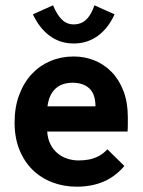

<svg xmlns="http://www.w3.org/2000/svg" viewBox="-20 -692 540 724"><path d="M270 12Q220 12 177 -4.5Q134 -21 102.5 -52Q71 -83 53 -128Q35 -173 35 -230Q35 -288 52.5 -334.5Q70 -381 100 -413Q130 -445 170.5 -462Q211 -479 258 -479Q299 -479 335.5 -464.5Q372 -450 400.5 -421Q429 -392 445.5 -349Q462 -306 462 -250Q462 -239 462 -223Q462 -207 461 -196H158Q160 -168 170.5 -147.5Q181 -127 197.5 -113.5Q214 -100 234.5 -93.5Q255 -87 276 -87Q297 -87 315.5 -90.5Q334 -94 351.5 -103Q369 -112 385 -129L449 -66Q426 -39 398 -21.5Q370 -4 337.5 4Q305 12 270 12ZM159 -291H340Q340 -313 334.5 -330Q329 -347 317.5 -358Q306 -369 290 -374.5Q274 -380 253 -380Q235 -380 219 -375Q203 -370 190.5 -359Q178 -348 170 -331Q162 -314 159 -291ZM336 -672 412 -638Q388 -585 348.5 -556.5Q309 -528 258 -528Q207 -528 168 -556.5Q129 -585 104 -638L180 -672Q195 -636 213.5 -618Q232 -600 258 -600Q276 -600 290.5 -607.5Q305 -615 316.5 -631.5Q328 -648 336 -672Z"/></svg>

Font: Inconsolata ExtraBold
Style: Regular
Weight: 800
Designer: Raph Levien, Cyreal, Brenton Simpson
Foundry: Raph Levien, Cyreal, Google
Version: Version 3.001